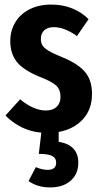

<svg xmlns="http://www.w3.org/2000/svg" viewBox="-20 -566 440 841"><path d="M237 12V55Q323 69 323 147Q323 196 289.5 225.5Q256 255 199 255Q145 255 105 227L137 166Q164 178 189 178Q226 178 226 146Q226 126 208 117Q190 108 150 108L161 15Q114 11 74 -9Q34 -29 4 -60L68 -131Q128 -82 181 -82Q211 -82 228 -98Q245 -114 245 -142Q245 -173 227 -190.5Q209 -208 153 -230Q84 -258 54.5 -294Q25 -330 25 -386Q25 -431 46.5 -467.5Q68 -504 109 -525Q150 -546 205 -546Q254 -546 295.5 -529.5Q337 -513 368 -482L317 -408Q263 -447 216 -447Q189 -447 174 -433.5Q159 -420 159 -395Q159 -378 166.5 -366.5Q174 -355 193 -343.5Q212 -332 251 -316Q319 -289 351 -252.5Q383 -216 383 -154Q383 -87 343 -43.5Q303 0 237 12Z"/></svg>

Font: Fira Sans Extra Condensed SemiBold
Style: Regular
Weight: 600
Width: 1
Designer: Carrois Corporate & Edenspiekermann AG
Foundry: Carrois Corporate GbR & Edenspiekermann AG
Version: Version 4.203